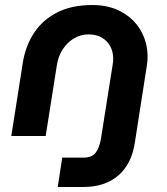

<svg xmlns="http://www.w3.org/2000/svg" viewBox="-20 -542 667 765"><path d="M210 203 228 86H312Q347 86 361.5 66Q376 46 382 12L429 -285Q430 -291 430.5 -296.5Q431 -302 431 -307Q431 -351 404 -378Q377 -405 333 -405Q302 -405 275.5 -389.5Q249 -374 231 -347Q213 -320 207 -285L162 0H25L71 -293Q82 -360 116 -411.5Q150 -463 208 -492.5Q266 -522 348 -522Q415 -522 464.5 -494.5Q514 -467 541 -420Q568 -373 568 -316Q568 -298 565 -280L517 28Q504 112 451 157.5Q398 203 312 203Z"/></svg>

Font: MuseoModerno Thin SemiBold
Style: Italic
Weight: 600
Italic angle: -9°
Version: Version 1.003